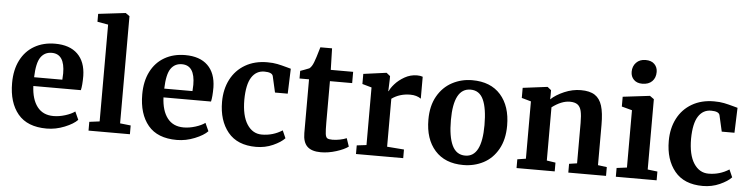

<svg xmlns="http://www.w3.org/2000/svg" viewBox="-48 -1059 5111 1308"><g transform="rotate(5 2507.0 -404.5)"><path d="M36 -278Q36 -368 69.5 -434Q103 -500 164 -535Q225 -570 305 -570Q405 -570 459 -517.5Q513 -465 515 -368Q515 -302 507 -270H182Q186 -179 225 -128.5Q264 -78 336 -78Q375 -78 416.5 -91Q458 -104 482 -122L507 -67Q480 -38 419.5 -13.5Q359 11 297 11Q165 11 100.5 -66.5Q36 -144 36 -278ZM375 -330Q377 -358 377 -373Q377 -506 288 -506Q239 -506 212 -467Q185 -428 182 -330Z M653 -731 579 -744V-798L764 -820H766L793 -801V-68L866 -60V0H583V-60L653 -69Z M926 -278Q926 -368 959.5 -434Q993 -500 1054 -535Q1115 -570 1195 -570Q1295 -570 1349 -517.5Q1403 -465 1405 -368Q1405 -302 1397 -270H1072Q1076 -179 1115 -128.5Q1154 -78 1226 -78Q1265 -78 1306.5 -91Q1348 -104 1372 -122L1397 -67Q1370 -38 1309.5 -13.5Q1249 11 1187 11Q1055 11 990.5 -66.5Q926 -144 926 -278ZM1265 -330Q1267 -358 1267 -373Q1267 -506 1178 -506Q1129 -506 1102 -467Q1075 -428 1072 -330Z M1756 -570Q1796 -570 1825 -564Q1854 -558 1890 -548L1919 -540L1913 -369H1826L1801 -479Q1795 -505 1742 -505Q1686 -505 1654.5 -456Q1623 -407 1622 -303Q1622 -193 1660 -134.5Q1698 -76 1761 -76Q1837 -76 1901 -117L1924 -65Q1898 -37 1844.5 -13Q1791 11 1729 11Q1601 11 1536.5 -68Q1472 -147 1472 -275Q1472 -361 1506.5 -428Q1541 -495 1605.5 -532.5Q1670 -570 1756 -570Z M2049 -112V-479H1984V-531Q1992 -534 2013 -541.5Q2034 -549 2045 -554Q2062 -567 2074 -599Q2083 -620 2107 -703H2187L2191 -556H2344V-479H2192V-198Q2192 -142 2195 -119Q2198 -96 2208 -89.5Q2218 -83 2243 -83Q2268 -83 2295 -88.5Q2322 -94 2340 -102L2359 -46Q2331 -25 2277 -8Q2223 9 2172 9Q2109 9 2079 -20Q2049 -49 2049 -112Z M2412 -59 2478 -67V-461L2414 -479V-548L2569 -569H2572L2597 -549V-527L2594 -446H2597Q2604 -466 2630 -495.5Q2656 -525 2695.5 -547.5Q2735 -570 2781 -570Q2803 -570 2819 -564V-414Q2789 -435 2746 -435Q2673 -435 2619 -396V-68L2735 -59V0H2412Z M3158 -570Q3284 -570 3352.5 -492.5Q3421 -415 3421 -282Q3421 -187 3383.5 -120.5Q3346 -54 3283.5 -21.5Q3221 11 3146 11Q3021 11 2952 -66.5Q2883 -144 2883 -277Q2883 -371 2920.5 -437Q2958 -503 3021 -536.5Q3084 -570 3158 -570ZM3267 -272Q3267 -386 3240 -445.5Q3213 -505 3152 -505Q3036 -505 3036 -287Q3036 -173 3064.5 -113.5Q3093 -54 3154 -54Q3267 -54 3267 -272Z M3568 -461 3504 -479V-548L3670 -569H3673L3698 -549V-510L3697 -486Q3732 -519 3788 -543Q3844 -567 3901 -567Q3962 -567 3996.5 -544.5Q4031 -522 4046 -474Q4061 -426 4061 -344V-68L4122 -60V0H3864V-60L3918 -68V-344Q3918 -396 3911 -425.5Q3904 -455 3885.5 -468.5Q3867 -482 3833 -482Q3776 -482 3711 -433V-69L3771 -60V0H3510V-60L3568 -69Z M4234 -722Q4234 -760 4258 -785Q4282 -810 4322 -810Q4362 -810 4383 -788.5Q4404 -767 4404 -735Q4404 -695 4380 -671Q4356 -647 4313 -647H4312Q4276 -647 4255 -668Q4234 -689 4234 -722ZM4259 -461 4188 -480V-547L4371 -569H4373L4401 -549V-68L4468 -60V0H4189V-60L4259 -69Z M4811 -570Q4851 -570 4880 -564Q4909 -558 4945 -548L4974 -540L4968 -369H4881L4856 -479Q4850 -505 4797 -505Q4741 -505 4709.5 -456Q4678 -407 4677 -303Q4677 -193 4715 -134.5Q4753 -76 4816 -76Q4892 -76 4956 -117L4979 -65Q4953 -37 4899.5 -13Q4846 11 4784 11Q4656 11 4591.5 -68Q4527 -147 4527 -275Q4527 -361 4561.5 -428Q4596 -495 4660.5 -532.5Q4725 -570 4811 -570Z"/></g></svg>

Font: Koeln Type Serif
Style: Bold
Weight: 700
Designer: Eben Sorkin
Foundry: Eben Sorkin
Version: Version 2.002